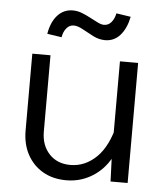

<svg xmlns="http://www.w3.org/2000/svg" viewBox="-54 -813 758 873"><g transform="rotate(5 325.0 -376.0)"><path d="M160 -548V-200Q160 -137 196.5 -98Q233 -59 293 -59Q360 -59 412 -109.5Q464 -160 488 -263L503 -156Q473 -74 413.5 -31Q354 12 281 12Q219 12 173.5 -14.5Q128 -41 102.5 -88Q77 -135 77 -198V-548ZM560 -548V0H482L477 -132V-548ZM203 -634 137 -644Q146 -698 174 -729Q202 -760 244 -760Q265 -760 285.5 -752Q306 -744 325.5 -733.5Q345 -723 361.5 -715Q378 -707 390 -707Q410 -707 423.5 -723Q437 -739 442 -764L508 -754Q497 -700 469.5 -669Q442 -638 401 -638Q373 -638 346.5 -651.5Q320 -665 296 -678.5Q272 -692 254 -692Q234 -692 220.5 -675.5Q207 -659 203 -634Z"/></g></svg>

Font: Azeret Mono Light
Style: Regular
Weight: 300
Designer: Martin Vácha
Foundry: Displaay
Version: Version 1.002